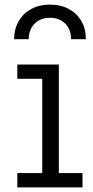

<svg xmlns="http://www.w3.org/2000/svg" viewBox="-20 -812 405 832"><path d="M235 -62H337.5V0H55V-62H163V-470.5H55V-532.5H235ZM352 -642Q352 -687 332.8 -720.5Q313.5 -754 278.5 -773Q243.5 -792 196.5 -792Q150 -792 115.2 -773Q80.5 -754 61 -720.2Q41.5 -686.5 41 -642H104.5Q104.5 -684 130 -709.5Q155.5 -735 196.5 -735Q238 -735 263 -709.5Q288 -684 288 -642Z"/></svg>

Font: Hepta Slab
Style: Regular
Weight: 400
Designer: Michael LaGattuta
Foundry: Michael LaGattuta
Version: Version 1.100